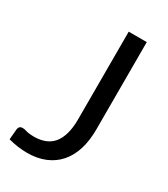

<svg xmlns="http://www.w3.org/2000/svg" viewBox="-180 -800 782 893"><g transform="rotate(30 211.0 -354.0)"><path d="M338.5 -247.5Q338.5 -187.5 323.8 -140Q309 -92.5 280.2 -59.8Q251.5 -27 209.5 -9.5Q167.5 8 113 8Q63.5 8 12 -6Q13 -20.5 14.5 -34.8Q16 -49 17 -63Q18 -71.5 23.2 -76.8Q28.5 -82 39.5 -82Q48.5 -82 63.2 -77.5Q78 -73 103 -73Q136 -73 162 -83Q188 -93 205.5 -114Q223 -135 232.2 -167.8Q241.5 -200.5 241.5 -245.5V-716.5H338.5Z"/></g></svg>

Font: Lato
Style: Regular
Weight: 400
Designer: Lukasz Dziedzic with Adam Twardoch and Botio Nikoltchev
Foundry: tyPoland Lukasz Dziedzic
Version: Version 2.015; 2015-08-06; http://www.latofonts.com/